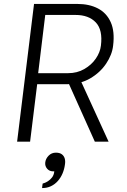

<svg xmlns="http://www.w3.org/2000/svg" viewBox="-20 -720 648 976"><path d="M67 0 153 -700H373Q434 -700 478 -677Q522 -654 543 -607Q564 -560 555 -488Q550 -442 519.5 -396.5Q489 -351 438.5 -321.5Q388 -292 321 -292H169L133 0ZM462 0 331 -292 392 -306 532 0ZM174 -348H326Q372 -348 408.5 -369Q445 -390 467 -422Q489 -454 493 -488Q503 -568 467 -606Q431 -644 364 -644H210ZM194 236Q194 236 194.5 230Q195 224 196 218.5Q197 213 197 213Q197 213 205 210.5Q213 208 224 201Q235 194 244.5 182Q254 170 256 151Q255 151 253 151Q251 151 250 151Q231 151 219.5 137.5Q208 124 210 106Q212 87 227 71.5Q242 56 264 56Q283 56 294 64Q305 72 309 85.5Q313 99 310 117Q307 140 298 161.5Q289 183 274 200Q259 217 239 226.5Q219 236 194 236Z"/></svg>

Font: Inclusive Sans Light
Style: Italic
Weight: 300
Italic angle: -7°
Designer: Olivia King
Foundry: Olivia King
Version: Version 2.004